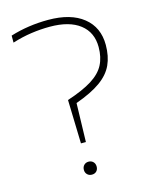

<svg xmlns="http://www.w3.org/2000/svg" viewBox="-114 -822 701 900"><g transform="rotate(-15 236.5 -372.0)"><path d="M207 -150 201 -362Q277.5 -387 322 -415Q366.5 -443 385.2 -479.2Q404 -515.5 404 -565Q404 -636.5 352.8 -676.2Q301.5 -716 207 -716Q163 -716 117.2 -709.5Q71.5 -703 24 -688V-722Q111 -749 208 -749Q317.5 -749 378.2 -700.2Q439 -651.5 439 -566Q439 -511 420.2 -470Q401.5 -429 357.2 -397.2Q313 -365.5 236 -338L231 -150ZM219 5Q205.5 5 196.8 -3.8Q188 -12.5 188 -26Q188 -40.5 196.8 -49.2Q205.5 -58 219 -58Q232.5 -58 241.2 -49.2Q250 -40.5 250 -26Q250 -12.5 241.8 -3.8Q233.5 5 219 5Z"/></g></svg>

Font: Encode Sans Expanded Expanded Thin
Style: Regular
Weight: 100
Width: 7
Designer: Multiple Designers
Foundry: Impallari Type
Version: Version 3.000; ttfautohint (v1.8.3) -l 8 -r 50 -G 200 -x 14 